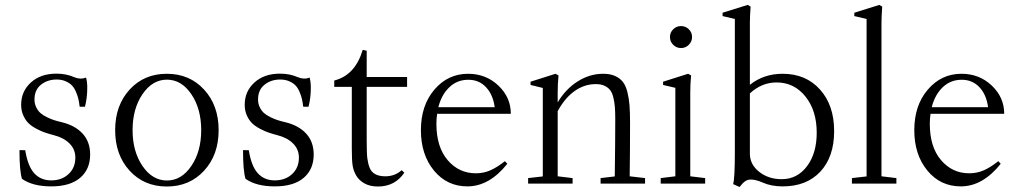

<svg xmlns="http://www.w3.org/2000/svg" viewBox="-20 -746 4134 780"><path d="M188 11.2Q112.8 11.2 69.3 -19.5Q59.1 -51.3 59.1 -136.2L82.5 -135.7Q92.8 -71.3 119.1 -42.2Q145.5 -13.2 188 -13.2Q231 -13.2 258.5 -38.8Q286.1 -64.5 286.1 -105.5Q286.1 -139.6 262.2 -163.3Q238.3 -187 198.7 -196.8Q178.7 -202.1 163.3 -207.3Q147.9 -212.4 128.4 -222.7Q108.9 -232.9 96.2 -245.1Q83.5 -257.3 74.7 -276.9Q65.9 -296.4 65.9 -320.3Q65.9 -375 105.5 -410.9Q145 -446.8 209 -446.8Q249 -446.8 281.2 -432.6Q306.2 -421.9 329.6 -430.7Q334.5 -414.1 334.5 -389.2Q334.5 -348.6 325.2 -312.5H303.7Q301.3 -330.6 298.6 -343Q295.9 -355.5 289.1 -371.8Q282.2 -388.2 272.9 -398.2Q263.7 -408.2 247.6 -415.5Q231.4 -422.9 210 -422.9Q172.9 -422.9 146.5 -401.9Q120.1 -380.9 120.1 -341.8Q120.1 -324.7 127 -310.5Q133.8 -296.4 144 -287.1Q154.3 -277.8 170.4 -270Q186.5 -262.2 200.2 -257.8Q213.9 -253.4 232.9 -249Q286.1 -235.8 316.2 -202.6Q346.2 -169.4 346.2 -118.2Q346.2 -58.1 305.4 -23.4Q264.6 11.2 188 11.2Z M809.1 -52.5Q750 11.7 657.7 11.7Q565.4 11.7 506.6 -52.5Q447.8 -116.7 447.8 -217.3Q447.8 -317.9 506.6 -382.1Q565.4 -446.3 657.7 -446.3Q750 -446.3 809.1 -382.1Q868.2 -317.9 868.2 -217.3Q868.2 -116.7 809.1 -52.5ZM797.4 -217.3Q797.4 -304.2 757.3 -363.3Q717.3 -422.4 658.2 -422.4Q599.1 -422.4 558.8 -363.3Q518.6 -304.2 518.6 -217.3Q518.6 -130.9 558.8 -71.8Q599.1 -12.7 658.2 -12.7Q717.3 -12.7 757.3 -71.8Q797.4 -130.9 797.4 -217.3Z M1096.2 11.2Q1021 11.2 977.5 -19.5Q967.3 -51.3 967.3 -136.2L990.7 -135.7Q1001 -71.3 1027.3 -42.2Q1053.7 -13.2 1096.2 -13.2Q1139.2 -13.2 1166.7 -38.8Q1194.3 -64.5 1194.3 -105.5Q1194.3 -139.6 1170.4 -163.3Q1146.5 -187 1106.9 -196.8Q1086.9 -202.1 1071.5 -207.3Q1056.2 -212.4 1036.6 -222.7Q1017.1 -232.9 1004.4 -245.1Q991.7 -257.3 982.9 -276.9Q974.1 -296.4 974.1 -320.3Q974.1 -375 1013.7 -410.9Q1053.2 -446.8 1117.2 -446.8Q1157.2 -446.8 1189.5 -432.6Q1214.4 -421.9 1237.8 -430.7Q1242.7 -414.1 1242.7 -389.2Q1242.7 -348.6 1233.4 -312.5H1211.9Q1209.5 -330.6 1206.8 -343Q1204.1 -355.5 1197.3 -371.8Q1190.4 -388.2 1181.2 -398.2Q1171.9 -408.2 1155.8 -415.5Q1139.6 -422.9 1118.2 -422.9Q1081.1 -422.9 1054.7 -401.9Q1028.3 -380.9 1028.3 -341.8Q1028.3 -324.7 1035.2 -310.5Q1042 -296.4 1052.2 -287.1Q1062.5 -277.8 1078.6 -270Q1094.7 -262.2 1108.4 -257.8Q1122.1 -253.4 1141.1 -249Q1194.3 -235.8 1224.4 -202.6Q1254.4 -169.4 1254.4 -118.2Q1254.4 -58.1 1213.6 -23.4Q1172.9 11.2 1096.2 11.2Z M1515.6 11.7Q1482.9 11.7 1460.4 -1Q1438 -13.7 1427.2 -32.7Q1416.5 -50.8 1412.8 -71.8Q1409.2 -92.8 1409.2 -142.6V-393.1H1337.9V-418.9Q1422.9 -440.4 1453.6 -543.5L1469.7 -540V-433.1H1633.8V-393.1H1469.7V-175.8Q1469.7 -122.6 1472.4 -101.8Q1475.1 -81.1 1481.9 -64Q1495.6 -29.8 1545.4 -29.8Q1584.5 -29.8 1611.8 -54.7L1622.6 -44.4Q1584.5 11.7 1515.6 11.7Z M1878.9 11.2Q1795.9 11.2 1742.9 -53.2Q1689.9 -117.7 1689.9 -217.3Q1689.9 -317.9 1744.9 -382.1Q1799.8 -446.3 1881.8 -446.3Q1954.1 -446.3 2004.6 -398.4Q2055.2 -350.6 2055.2 -283.7H1755.9Q1752.9 -263.7 1752.9 -243.2Q1752.9 -148.9 1798.6 -95.5Q1844.2 -42 1913.1 -42Q1944.8 -42 1972.4 -54.2Q2000 -66.4 2031.2 -91.3L2041 -80.6Q1967.8 11.2 1878.9 11.2ZM1881.8 -421.9Q1837.4 -421.9 1805.7 -391.8Q1773.9 -361.8 1760.7 -310.5H1989.7Q1982.9 -361.8 1954.1 -392.1Q1925.3 -422.4 1881.8 -421.9Z M2125.5 0V-22.5L2185.1 -29.3V-388.7L2135.3 -400.9V-414.1L2236.8 -446.3L2249 -439.5Q2245.6 -404.3 2245.6 -372.1V-330.1Q2278.3 -384.8 2327.1 -415.5Q2376 -446.3 2430.2 -446.3Q2458.5 -446.3 2478.3 -437.5Q2498 -428.7 2510 -413.8Q2522 -398.9 2528.6 -372.8Q2535.2 -346.7 2537.4 -318.4Q2539.6 -290 2539.6 -248.5Q2539.6 -136.7 2538.1 -29.8L2600.6 -22.5V0H2419.9V-22.5L2477.5 -29.3Q2479.5 -180.7 2479.5 -260.7Q2479.5 -290.5 2478 -310.1Q2476.6 -329.6 2471.9 -349.1Q2467.3 -368.7 2459 -379.6Q2450.7 -390.6 2436 -397.5Q2421.4 -404.3 2400.4 -404.3Q2354 -404.3 2314.2 -376Q2274.4 -347.7 2245.6 -294.4V-29.8L2306.2 -22.5V0Z M2701.7 -595.7Q2701.7 -613.8 2714.8 -627Q2728 -640.1 2746.6 -640.1Q2765.1 -640.1 2778.3 -627.2Q2791.5 -614.3 2791.5 -595.7Q2791.5 -577.1 2778.3 -564Q2765.1 -550.8 2746.6 -550.8Q2728 -550.8 2714.8 -564Q2701.7 -577.1 2701.7 -595.7ZM2664.1 0V-22.5L2723.6 -29.8V-389.2L2673.8 -400.9V-414.1L2775.4 -446.3L2787.6 -439.5Q2784.2 -404.3 2784.2 -372.1V-29.8L2844.7 -22.5V0Z M2984.4 13.7 2958.5 2Q2965.3 -22.9 2965.3 -127V-668.9L2915.5 -680.7V-694.3L3017.6 -726.1L3029.3 -719.2Q3026.4 -679.2 3026.4 -652.3V-401.4Q3082.5 -446.3 3159.7 -446.3Q3253.9 -446.3 3311.3 -382.3Q3368.7 -318.4 3368.7 -213.4Q3368.7 -108.9 3312.7 -48.8Q3256.8 11.2 3159.7 11.2Q3113.3 11.2 3078.1 -4.4Q3050.8 -16.6 3030.3 -16.6Q3016.6 -16.6 3006.6 -9.3Q2996.6 -2 2984.4 13.7ZM3026.4 -121.6Q3026.4 -78.1 3064 -48.1Q3101.6 -18.1 3155.8 -18.1Q3218.8 -18.1 3258.3 -70.6Q3297.9 -123 3297.9 -207Q3297.9 -296.9 3252 -354Q3206.1 -411.1 3134.8 -411.1Q3074.7 -411.1 3026.4 -366.7Z M3440.9 0V-22.5L3500.5 -29.3V-668.9L3450.7 -680.7V-694.3L3552.2 -726.1L3564 -719.2Q3561 -679.2 3561 -652.3V-29.8L3621.6 -22.5V0Z M3883.3 11.2Q3800.3 11.2 3747.3 -53.2Q3694.3 -117.7 3694.3 -217.3Q3694.3 -317.9 3749.3 -382.1Q3804.2 -446.3 3886.2 -446.3Q3958.5 -446.3 4009 -398.4Q4059.6 -350.6 4059.6 -283.7H3760.3Q3757.3 -263.7 3757.3 -243.2Q3757.3 -148.9 3803 -95.5Q3848.6 -42 3917.5 -42Q3949.2 -42 3976.8 -54.2Q4004.4 -66.4 4035.6 -91.3L4045.4 -80.6Q3972.2 11.2 3883.3 11.2ZM3886.2 -421.9Q3841.8 -421.9 3810.1 -391.8Q3778.3 -361.8 3765.1 -310.5H3994.1Q3987.3 -361.8 3958.5 -392.1Q3929.7 -422.4 3886.2 -421.9Z"/></svg>

Font: Elstob Light
Style: Regular
Weight: 300
Designer: Peter S. Baker
Version: Version 1.015